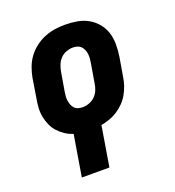

<svg xmlns="http://www.w3.org/2000/svg" viewBox="-135 -634 869 955"><g transform="rotate(-20 300.0 -156.5)"><path d="M135 215 171 -3Q148 -10 128.5 -23Q109 -36 93.5 -53Q78 -70 68.5 -91.5Q59 -113 54.5 -136.5Q50 -160 51.5 -185Q53 -210 58 -235L74 -335Q79 -362 89 -389Q99 -416 116 -439Q133 -462 156.5 -480Q180 -498 207 -509Q234 -520 261 -524Q288 -528 316 -528Q348 -528 379.5 -522.5Q411 -517 437.5 -502Q464 -487 483.5 -463.5Q503 -440 512 -411Q521 -382 521 -349.5Q521 -317 516 -285L499 -185Q496 -163 488.5 -141Q481 -119 469.5 -98.5Q458 -78 441 -60.5Q424 -43 404 -30Q384 -17 361.5 -9Q339 -1 316 3L281 215ZM259 -112Q276 -112 294 -118.5Q312 -125 325.5 -138.5Q339 -152 346 -169.5Q353 -187 355 -204L372 -304Q374 -316 375 -328.5Q376 -341 374.5 -352.5Q373 -364 368.5 -374.5Q364 -385 356.5 -393Q349 -401 337.5 -404.5Q326 -408 314 -408Q297 -408 279 -401.5Q261 -395 248 -381.5Q235 -368 228 -350.5Q221 -333 218 -316L201 -216Q199 -204 198 -191.5Q197 -179 199 -167.5Q201 -156 205 -145.5Q209 -135 216.5 -127Q224 -119 235.5 -115.5Q247 -112 259 -112Z"/></g></svg>

Font: Iosevka Etoile Heavy
Style: Italic
Weight: 900
Italic angle: -9°
Designer: Belleve Invis
Foundry: Belleve Invis
Version: Version 22.1.2; ttfautohint (v1.8.4)